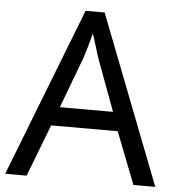

<svg xmlns="http://www.w3.org/2000/svg" viewBox="-52 -765 742 813"><g transform="rotate(5 319.5 -358.5)"><path d="M0 0 279 -717H360L638 0H545L459 -221H176L91 0ZM206 -301H432L352 -517Q350 -522 345.5 -536.5Q341 -551 336 -567.5Q331 -584 326 -600Q321 -616 318 -624Q310 -593 301.5 -563.5Q293 -534 287 -517Z"/></g></svg>

Font: BC Sans
Style: Regular
Weight: 400
Designer: Monotype Design Team
Province of B.C.
Foundry: Monotype Imaging Inc.
Version: Version 2.000;GOOG;noto-source:20170915:90ef993387c0